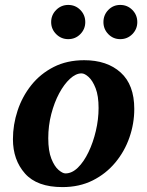

<svg xmlns="http://www.w3.org/2000/svg" viewBox="-20 -743 593 775"><path d="M522 -303.2Q522 -244.1 502.4 -188Q482.9 -131.8 445.3 -86.7Q407.7 -41.5 354 -14.6Q300.3 12.2 231.9 12.2Q129.4 12.2 80.8 -42.7Q32.2 -97.7 32.2 -181.2Q32.2 -239.7 51 -296.6Q69.8 -353.5 106.4 -399.4Q143.1 -445.3 196.8 -472.7Q250.5 -500 319.8 -500Q412.1 -500 467 -450.4Q522 -400.9 522 -303.2ZM377.9 -307.1Q377.9 -356 366 -386.7Q354 -417.5 337.9 -432.1Q321.8 -446.8 309.1 -446.8Q286.1 -446.8 262.5 -425Q238.8 -403.3 219 -366.5Q199.2 -329.6 187 -282.7Q174.8 -235.8 174.8 -185.1Q174.8 -133.8 187.3 -102.5Q199.7 -71.3 216.3 -57.1Q232.9 -43 244.1 -43Q270.5 -43 294.4 -66.4Q318.4 -89.8 337.2 -128.9Q356 -168 366.9 -214.6Q377.9 -261.2 377.9 -307.1ZM534.2 -653.8Q534.2 -625.5 514.2 -605.2Q494.1 -585 465.3 -585Q437 -585 417.2 -605.2Q397.5 -625.5 397.5 -653.8Q397.5 -682.6 417.2 -702.9Q437 -723.1 465.3 -723.1Q494.1 -723.1 514.2 -702.9Q534.2 -682.6 534.2 -653.8ZM324.2 -653.8Q324.2 -625.5 304.2 -605.2Q284.2 -585 255.4 -585Q227.1 -585 206.8 -605.2Q186.5 -625.5 186.5 -653.8Q186.5 -682.6 206.8 -702.9Q227.1 -723.1 255.4 -723.1Q284.2 -723.1 304.2 -702.9Q324.2 -682.6 324.2 -653.8Z"/></svg>

Font: Charis
Style: Bold Italic
Weight: 700
Italic angle: -11°
Designer: Walt Agee, Miriam Martin, Annie Olsen, Victor Gaultney, Lorna Priest, Alan Ward, Bob Hallissy, Martin Hosken, Sharon Cor
Foundry: SIL Global
Version: Version 7.000